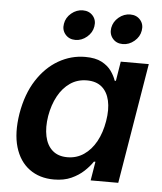

<svg xmlns="http://www.w3.org/2000/svg" viewBox="-54 -802 727 859"><g transform="rotate(5 309.5 -372.5)"><path d="M219.7 10.3Q154.8 10.3 109.4 -23.2Q64 -56.6 45.4 -119.4Q26.9 -182.1 41 -270Q56.2 -359.4 96.2 -421.4Q136.2 -483.4 192.6 -515.9Q249 -548.3 312.5 -548.3Q358.4 -548.3 386.5 -533.4Q414.6 -518.6 430.2 -496.6Q445.8 -474.6 452.6 -453.6H458L472.2 -541H598.1L508.3 0H384.3L398.4 -85H391.6Q377 -63 353.8 -41.3Q330.6 -19.5 297.6 -4.6Q264.6 10.3 219.7 10.3ZM271 -94.2Q312.5 -94.2 345.2 -116.5Q377.9 -138.7 399.7 -178.2Q421.4 -217.8 430.2 -270.5Q439 -323.2 430.2 -362.3Q421.4 -401.4 396 -422.9Q370.6 -444.3 329.1 -444.3Q286.6 -444.3 253.9 -421.9Q221.2 -399.4 200 -360.4Q178.7 -321.3 169.9 -270.5Q161.6 -219.2 170.2 -179.2Q178.7 -139.2 204.1 -116.7Q229.5 -94.2 271 -94.2ZM474.1 -620.1Q445.3 -620.1 428.7 -639.9Q412.1 -659.7 416.5 -687.5Q421.4 -715.8 444.6 -735.4Q467.8 -754.9 496.6 -754.9Q524.9 -754.9 541.7 -735.4Q558.6 -715.8 553.7 -687.5Q549.3 -659.7 525.9 -639.9Q502.4 -620.1 474.1 -620.1ZM261.2 -620.1Q232.9 -620.1 216.1 -639.9Q199.2 -659.7 204.1 -687.5Q208.5 -715.8 231.9 -735.4Q255.4 -754.9 283.7 -754.9Q312 -754.9 328.9 -735.4Q345.7 -715.8 340.8 -687.5Q336.4 -659.7 313 -639.9Q289.6 -620.1 261.2 -620.1Z"/></g></svg>

Font: Inter 17pt SemiBold
Style: Italic
Weight: 600
Italic angle: -9.3988°
Version: Version 4.001;git-66647c0bb